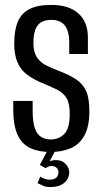

<svg xmlns="http://www.w3.org/2000/svg" viewBox="-20 -612 418 782"><path d="M185 7Q138 7 104 -8.5Q70 -24 52 -62Q34 -100 34 -167V-201Q54 -201 74 -201Q94 -201 113 -201V-162Q113 -115 122 -89.5Q131 -64 148 -54Q165 -44 186 -44Q220 -44 242 -66.5Q264 -89 264 -148Q264 -191 251 -212.5Q238 -234 212 -247Q186 -260 147 -276Q114 -290 89 -309Q64 -328 51 -358.5Q38 -389 38 -435Q38 -489 52.5 -523.5Q67 -558 100 -575Q133 -592 189 -592Q260 -592 299 -557.5Q338 -523 338 -459V-392Q319 -392 300 -392Q281 -392 262 -392V-438Q262 -485 244 -508Q226 -531 189 -531Q150 -531 133 -508Q116 -485 116 -437Q116 -400 130.5 -378.5Q145 -357 168.5 -345.5Q192 -334 218 -324Q263 -307 290.5 -288.5Q318 -270 331 -241Q344 -212 344 -158Q344 -97 324 -60.5Q304 -24 268.5 -8.5Q233 7 185 7ZM184 150Q168 150 154.5 144Q141 138 133 134L144 107Q150 112 161.5 116Q173 120 181 120Q200 120 209 111.5Q218 103 218 90Q218 78 210 71Q202 64 190 64Q183 64 177 66.5Q171 69 166 73L142 60L174 0H206L179 51L173 49Q180 45 189 42.5Q198 40 208 40Q233 40 247.5 56Q262 72 262 89Q262 115 242 132.5Q222 150 184 150Z"/></svg>

Font: Alumni Sans Thin Medium
Style: Regular
Weight: 500
Version: Version 1.018